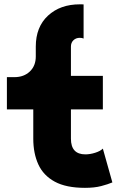

<svg xmlns="http://www.w3.org/2000/svg" viewBox="-20 -862 579 896"><path d="M147 -644.5Q147 -736.3 204.1 -789.1Q261.2 -841.8 352.5 -841.8Q356.9 -841.8 361.3 -841.8Q365.7 -841.8 370.1 -841.3V-682.1Q362.8 -685.5 352.5 -685.5Q334.5 -685.5 322.8 -674.3Q311 -663.1 311 -644.5V-507.8H460V-351.6H311V-214.8Q311 -141.6 378.4 -141.6Q400.4 -141.6 424.3 -149.2Q448.2 -156.7 460 -168.5L504.4 -10.7Q483.9 -2 452.4 6.3Q420.9 14.6 376.5 14.6Q288.6 14.6 235.6 -14.2Q182.6 -43 158.9 -94.7Q135.3 -146.5 135.3 -214.8V-351.6H12.2V-502H47.4Q91.3 -502 119.1 -528.3Q147 -554.7 147 -598.6Z"/></svg>

Font: Giphurs Black
Style: Regular
Weight: 900
Version: Version 0.920; ttfautohint (v1.8.4.7-5d5b)